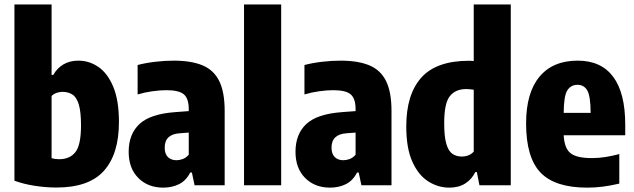

<svg xmlns="http://www.w3.org/2000/svg" viewBox="-20 -828 2833 858"><path d="M230.5 10Q184 10 134.5 2.2Q85 -5.5 44.5 -20.5V-808H210.5V-493H218Q234.5 -523 263 -540Q291.5 -557 330.5 -557Q378.5 -557 419.8 -528.8Q461 -500.5 486.2 -440Q511.5 -379.5 511.5 -282.5Q511.5 -139.5 444.2 -64.5Q377 10.5 230.5 10ZM244 -116.5Q292 -116.5 317 -148.2Q342 -180 342 -267.5Q342 -329 332 -361.5Q322 -394 303.2 -405.8Q284.5 -417.5 259 -417.5Q245.5 -417.5 232.2 -412.8Q219 -408 210.5 -399V-121Q226.5 -116.5 244 -116.5Z M709.5 10.5Q641 10.5 598 -32.8Q555 -76 555 -149.5Q555 -229 603.5 -274Q652 -319 763.5 -327L823.5 -331.5V-340Q823.5 -387.5 801.8 -406.2Q780 -425 723.5 -425Q695 -425 661 -420.2Q627 -415.5 595 -406V-537.5Q631 -547 674.2 -552Q717.5 -557 756 -557Q835 -557 885.5 -535.8Q936 -514.5 960 -465.2Q984 -416 984 -332.5V0H849.5L837.5 -57H830Q811.5 -20.5 780 -5Q748.5 10.5 709.5 10.5ZM716 -168.5Q716 -140 730.5 -126Q745 -112 768.5 -112Q782 -112 796.5 -117.2Q811 -122.5 823.5 -136.5V-235.5L783.5 -232.5Q716 -228 716 -168.5Z M1070.5 0V-808H1236.5V0Z M1455 10.5Q1386.5 10.5 1343.5 -32.8Q1300.5 -76 1300.5 -149.5Q1300.5 -229 1349 -274Q1397.5 -319 1509 -327L1569 -331.5V-340Q1569 -387.5 1547.2 -406.2Q1525.5 -425 1469 -425Q1440.5 -425 1406.5 -420.2Q1372.5 -415.5 1340.5 -406V-537.5Q1376.5 -547 1419.8 -552Q1463 -557 1501.5 -557Q1580.5 -557 1631 -535.8Q1681.5 -514.5 1705.5 -465.2Q1729.5 -416 1729.5 -332.5V0H1595L1583 -57H1575.5Q1557 -20.5 1525.5 -5Q1494 10.5 1455 10.5ZM1461.5 -168.5Q1461.5 -140 1476 -126Q1490.5 -112 1514 -112Q1527.5 -112 1542 -117.2Q1556.5 -122.5 1569 -136.5V-235.5L1529 -232.5Q1461.5 -228 1461.5 -168.5Z M1988 10.5Q1937.5 10.5 1893.5 -17.5Q1849.5 -45.5 1822.5 -105.8Q1795.5 -166 1795.5 -263Q1795.5 -406 1862.8 -481.2Q1930 -556.5 2077 -556.5Q2086 -556.5 2097 -555.5V-808H2262.5V0H2122.5L2111 -59H2104Q2088.5 -27 2059.2 -8.2Q2030 10.5 1988 10.5ZM2043.5 -128.5Q2077 -128.5 2097 -150.5V-427Q2078 -430 2063.5 -430Q2015 -430 1990 -398Q1965 -366 1965 -278Q1965 -216.5 1974.8 -184.2Q1984.5 -152 2002.2 -140.2Q2020 -128.5 2043.5 -128.5Z M2604 10.5Q2460 10.5 2395.5 -56.8Q2331 -124 2331 -276.5Q2331 -413.5 2390.8 -485.2Q2450.5 -557 2561.5 -557Q2666.5 -557 2720.2 -484.8Q2774 -412.5 2774 -271.5V-223.5H2499Q2502 -165.5 2529.5 -143.5Q2557 -121.5 2625 -121.5Q2654.5 -121.5 2685 -126.2Q2715.5 -131 2747.5 -139.5V-7.5Q2708.5 1.5 2674.5 6Q2640.5 10.5 2604 10.5ZM2561 -449Q2531 -449 2515.2 -424.2Q2499.5 -399.5 2499 -323.5H2619.5Q2619 -399.5 2604.2 -424.2Q2589.5 -449 2561 -449Z"/></svg>

Font: Encode Sans Condensed ExtraBold
Style: Regular
Weight: 800
Width: 3
Designer: Multiple Designers
Foundry: Impallari Type
Version: Version 3.000; ttfautohint (v1.8.3) -l 8 -r 50 -G 200 -x 14 